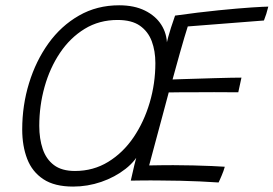

<svg xmlns="http://www.w3.org/2000/svg" viewBox="-20 -680 1034 726"><path d="M256.5 25.5Q186 25.5 143.8 -2.5Q101.5 -30.5 82.8 -79.2Q64 -128 64 -190.5Q64 -281.5 89.8 -365.5Q115.5 -449.5 163.2 -516Q211 -582.5 278.8 -621.2Q346.5 -660 430.5 -660Q487.5 -660 528 -640Q568.5 -620 590 -586.2Q611.5 -552.5 611.5 -510L606.5 -501.5Q616 -543 626.5 -575.2Q637 -607.5 642 -621Q731 -633.5 806 -641Q881 -648.5 931 -651.8Q981 -655 994.5 -655Q990.5 -639 987 -627.8Q983.5 -616.5 978 -602.5L690 -580Q685 -565 677 -537.8Q669 -510.5 660.2 -479.5Q651.5 -448.5 644 -421.2Q636.5 -394 632.5 -379.5Q643.5 -380 669 -380.8Q694.5 -381.5 726.8 -382.5Q759 -383.5 792.2 -384.5Q825.5 -385.5 852.2 -386Q879 -386.5 893 -386.5L881 -331Q873.5 -331 848.5 -331.2Q823.5 -331.5 789.5 -331.5Q755.5 -331.5 720.8 -331.2Q686 -331 658 -331Q630 -331 618 -330.5Q606 -285 593.5 -238.8Q581 -192.5 568.5 -146Q556 -99.5 544 -54.5Q560 -55 587.2 -55.2Q614.5 -55.5 635 -55.5Q672.5 -55.5 710.8 -54.5Q749 -53.5 780.8 -52.2Q812.5 -51 830 -49.5Q828 -42 824.8 -33Q821.5 -24 818 -15.8Q814.5 -7.5 811.5 -0.8Q808.5 6 806.5 10Q771.5 7.5 735.5 6Q699.5 4.5 662.2 3.5Q625 2.5 586 2.5Q569.5 2 549.5 2.2Q529.5 2.5 510 2.5Q490.5 2.5 474.5 3Q481 -26.5 488.2 -56.5Q495.5 -86.5 503.5 -115.5L513 -114.5Q495 -73 454.8 -41.5Q414.5 -10 362.8 7.8Q311 25.5 256.5 25.5ZM263.5 -33.5Q333 -33.5 389.2 -68Q445.5 -102.5 485 -160.8Q524.5 -219 546 -291.8Q567.5 -364.5 567.5 -441.5Q567.5 -487.5 553.8 -524.2Q540 -561 509 -582.8Q478 -604.5 424.5 -604.5Q355 -604.5 300 -570.8Q245 -537 206.8 -480Q168.5 -423 148.5 -351.5Q128.5 -280 128.5 -204Q128.5 -155.5 141.5 -116.8Q154.5 -78 184 -55.8Q213.5 -33.5 263.5 -33.5Z"/></svg>

Font: Grandstander Thin ExtraLight
Style: Italic
Weight: 250
Italic angle: -15°
Version: Version 1.200